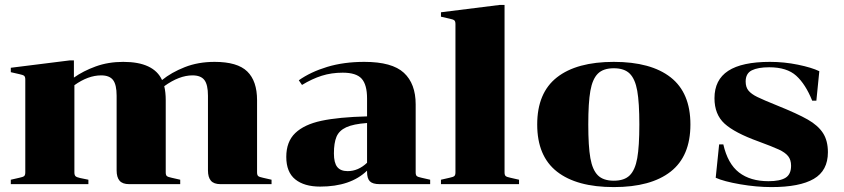

<svg xmlns="http://www.w3.org/2000/svg" viewBox="-20 -750 3438 782"><path d="M482 -498Q606 -498 640 -424Q678 -455 732.5 -476.5Q787 -498 854 -498Q947 -498 987 -459Q1027 -420 1027 -342V-48Q1027 -37 1031.5 -33Q1036 -29 1051 -26L1086 -18V0H878Q851 0 839 -14Q827 -28 827 -56V-360Q827 -405 812.5 -424Q798 -443 764 -443Q710 -443 649 -399Q655 -374 655 -342V-48Q655 -37 659.5 -33Q664 -29 679 -26L714 -18V0H506Q479 0 467 -14Q455 -28 455 -56V-360Q455 -405 440.5 -424Q426 -443 392 -443Q339 -443 283 -403V-48Q283 -37 287.5 -32.5Q292 -28 306 -25L340 -18V0H24V-18L59 -26Q74 -29 78.5 -33Q83 -37 83 -48V-426Q83 -437 78.5 -441Q74 -445 59 -448L24 -456V-474L264 -504H281V-434Q319 -461 370 -479.5Q421 -498 482 -498Z M1475 -50V-55Q1408 10 1284 10Q1219 10 1182.5 -19.5Q1146 -49 1146 -111Q1146 -173 1182.5 -208Q1219 -243 1289 -258Q1359 -273 1475 -276V-349Q1475 -405 1453 -429.5Q1431 -454 1376 -454Q1330 -454 1290.5 -441.5Q1251 -429 1210 -404L1197 -423Q1245 -457 1312.5 -477.5Q1380 -498 1464 -498Q1577 -498 1625 -453.5Q1673 -409 1673 -325V-48Q1673 -37 1677.5 -33Q1682 -29 1697 -26L1732 -18V0H1526Q1498 0 1486.5 -11.5Q1475 -23 1475 -50ZM1475 -87V-249Q1419 -245 1390 -231.5Q1361 -218 1350.5 -193Q1340 -168 1340 -125Q1340 -87 1353.5 -70Q1367 -53 1396 -53Q1439 -53 1475 -87Z M1776 -18 1811 -26Q1826 -29 1830.5 -33Q1835 -37 1835 -48V-652Q1835 -663 1830.5 -667Q1826 -671 1811 -674L1776 -682V-700L2016 -730H2035V-48Q2035 -37 2039.5 -33Q2044 -29 2059 -26L2094 -18V0H1776Z M2480 12Q2329 12 2248.5 -51Q2168 -114 2168 -243Q2168 -372 2248.5 -435Q2329 -498 2480 -498Q2631 -498 2711.5 -435Q2792 -372 2792 -243Q2792 -114 2711.5 -51Q2631 12 2480 12ZM2480 -14Q2523 -14 2545 -36Q2567 -58 2575.5 -106Q2584 -154 2584 -243Q2584 -332 2575.5 -380Q2567 -428 2545 -450Q2523 -472 2480 -472Q2437 -472 2415 -450Q2393 -428 2384.5 -380Q2376 -332 2376 -243Q2376 -154 2384.5 -106Q2393 -58 2415 -36Q2437 -14 2480 -14Z M3202 -75Q3202 -99 3190 -114Q3178 -129 3152 -141Q3126 -153 3069 -174Q2972 -209 2931 -246.5Q2890 -284 2890 -350Q2890 -425 2946 -461.5Q3002 -498 3116 -498Q3174 -498 3230 -486.5Q3286 -475 3317 -460L3305 -340H3288Q3261 -407 3223 -441.5Q3185 -476 3113 -476Q3067 -476 3042 -463.5Q3017 -451 3017 -418Q3017 -395 3028.5 -381Q3040 -367 3064.5 -355Q3089 -343 3146 -320Q3228 -287 3270 -263Q3312 -239 3332 -208Q3352 -177 3352 -130Q3352 -55 3294.5 -21.5Q3237 12 3122 12Q3061 12 2994.5 0.5Q2928 -11 2895 -26L2909 -162H2926Q2944 -83 2990 -47.5Q3036 -12 3110 -12Q3157 -12 3179.5 -26Q3202 -40 3202 -75Z"/></svg>

Font: Chonburi
Style: Regular
Weight: 400
Designer: Thanarat Vachiruckul and Stawix Ruecha
Foundry: Cadson Demak & Katatrad
Version: Version 1.000